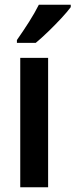

<svg xmlns="http://www.w3.org/2000/svg" viewBox="-20 -786 317 806"><path d="M182 0H65V-543H182ZM277 -756Q263 -737 237 -709Q211 -681 182 -653Q153 -625 130 -606H51V-618Q77 -655 101.5 -693.5Q126 -732 143 -766H277Z"/></svg>

Font: Noto Sans Hebrew Condensed SemiBold
Style: Regular
Weight: 600
Width: 3
Designer: Monotype Design Team
Foundry: Monotype Imaging Inc.
Version: Version 2.004; ttfautohint (v1.8.4.7-5d5b)